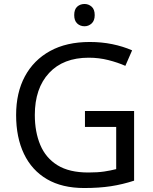

<svg xmlns="http://www.w3.org/2000/svg" viewBox="-20 -935 768 965"><path d="M407 -377H654V-27Q596 -8 537 1Q478 10 403 10Q292 10 216 -34.5Q140 -79 100.5 -161.5Q61 -244 61 -357Q61 -469 105 -551Q149 -633 231.5 -678.5Q314 -724 431 -724Q491 -724 544.5 -713Q598 -702 644 -682L610 -604Q572 -621 524.5 -633Q477 -645 426 -645Q298 -645 226.5 -568Q155 -491 155 -357Q155 -272 182.5 -206.5Q210 -141 269 -104.5Q328 -68 424 -68Q471 -68 504 -73Q537 -78 564 -85V-297H407ZM405 -803Q383 -803 368 -817Q353 -831 353 -859Q353 -888 368 -901.5Q383 -915 405 -915Q425 -915 440.5 -901.5Q456 -888 456 -859Q456 -831 440.5 -817Q425 -803 405 -803Z"/></svg>

Font: Noto Sans Coptic
Style: Regular
Weight: 400
Designer: Monotype Design Team, Denis Moyogo Jacquerye
Foundry: Monotype Imaging Inc.
Version: Version 2.002; ttfautohint (v1.8.4.7-5d5b)